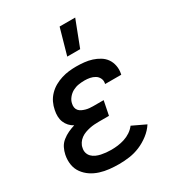

<svg xmlns="http://www.w3.org/2000/svg" viewBox="-185 -879 920 1003"><g transform="rotate(-30 275.0 -377.0)"><path d="M239 12Q210 12 181.5 9Q153 6 126 -2.5Q99 -11 76.5 -26Q54 -41 38 -63Q22 -85 17.5 -113Q13 -141 19 -171Q23 -191 32.5 -210Q42 -229 59.5 -243Q77 -257 96.5 -266Q116 -275 136 -281Q121 -289 109.5 -301.5Q98 -314 91.5 -330Q85 -346 84.5 -364Q84 -382 88 -401Q92 -423 102 -444Q112 -465 129 -482.5Q146 -500 166.5 -511.5Q187 -523 209.5 -530Q232 -537 254 -539.5Q276 -542 298 -542Q322 -542 346 -539.5Q370 -537 392 -530Q414 -523 433.5 -511Q453 -499 465.5 -481Q478 -463 482.5 -439.5Q487 -416 482 -392L481 -387H384V-389Q388 -406 381 -420.5Q374 -435 360.5 -443Q347 -451 331.5 -454Q316 -457 299 -457Q281 -457 262.5 -454Q244 -451 227.5 -442Q211 -433 198.5 -417.5Q186 -402 183 -385Q180 -373 182 -362Q184 -351 191 -343Q198 -335 208 -330.5Q218 -326 228.5 -323Q239 -320 250.5 -319Q262 -318 274 -318H335L318 -233H257Q243 -233 229 -232Q215 -231 201 -228Q187 -225 173 -220Q159 -215 146.5 -206Q134 -197 125.5 -184Q117 -171 115 -158Q111 -142 115 -128Q119 -114 129 -104Q139 -94 152.5 -88Q166 -82 180.5 -79Q195 -76 209.5 -74.5Q224 -73 240 -73Q260 -73 280 -75.5Q300 -78 320.5 -84.5Q341 -91 359 -103Q377 -115 390 -132L470 -94Q452 -66 424 -44.5Q396 -23 365 -10Q334 3 302 7.5Q270 12 239 12ZM284 -610 328 -766H422L362 -610Z"/></g></svg>

Font: Lode Dark
Style: Bold Italic
Weight: 700
Italic angle: -11°
Monospace: yes
Designer: Belleve Invis
Foundry: Belleve Invis
Version: Version 29.2.0; ttfautohint (v1.8.3)